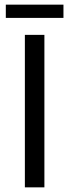

<svg xmlns="http://www.w3.org/2000/svg" viewBox="-20 -806 298 826"><path d="M5 -729V-786H253V-729ZM87 0V-656H171V0Z"/></svg>

Font: RibengUni
Style: Regular
Weight: 400
Designer: (1) Dr. Andrew Glass (Program Manager at Microsoft Corporation)
(2) Bivuti Chakma (Suz Moriz)
(3) Paul D. Hunt (Adobe Co
Foundry: Bivuti Chakma and Jyoti Chakma
Version: Version 1.2020